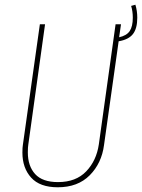

<svg xmlns="http://www.w3.org/2000/svg" viewBox="-20 -784 602 814"><path d="M562 -709Q562 -663 543.5 -639.5Q525 -616 483 -609L421 -169Q411 -92 360.5 -41Q310 10 225 10Q149 10 112 -31Q75 -72 75 -137Q75 -159 77 -170L149 -681H171L100 -171Q98 -160 98 -138Q98 -80 129 -46Q160 -12 226 -12Q302 -12 345.5 -57.5Q389 -103 399 -172L470 -681H493L485 -626Q517 -633 530 -652.5Q543 -672 543 -709Q543 -736 536 -759L554 -764Q562 -738 562 -709Z"/></svg>

Font: Fira Sans Extra Condensed Thin
Style: Italic
Weight: 250
Width: 3
Italic angle: -8°
Designer: Carrois Corporate & Edenspiekermann AG
Foundry: Carrois Corporate GbR & Edenspiekermann AG
Version: Version 4.203